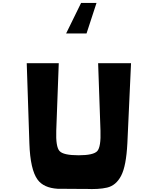

<svg xmlns="http://www.w3.org/2000/svg" viewBox="-20 -1280 1074 1307"><path d="M532 -1260H637L569 -1052H430ZM180 -304 162 -850H380L363 -391Q359 -281 385 -252Q411 -223 515 -223Q617 -223 642.5 -252Q668 -281 664 -391L648 -850H872L847 -304Q843 -227 832.5 -172Q822 -117 804.5 -83.5Q787 -50 763 -30Q739 -10 709 -3Q679 4 642.5 6Q606 8 563 6Q532 6 515 6Q381 6 372 5Q277 -1 236 -57Q186 -125 180 -304Z"/></svg>

Font: OpenDyslexic
Style: Bold
Weight: 800
Designer: Abbie Gonzalez
Version: Version 0.920;hotconv 1.0.109;makeotfexe 2.5.65596